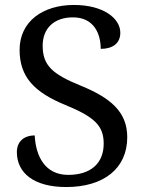

<svg xmlns="http://www.w3.org/2000/svg" viewBox="-20 -744 584 774"><path d="M247 10C397 10 493 -64 493 -191C493 -294 424 -350 307 -398C191 -445 152 -480 152 -560C152 -629 197 -674 274 -674C358 -674 386 -609 386 -547C434 -547 465 -569 465 -612C465 -670 397 -724 278 -724C152 -724 59 -657 59 -543C59 -433 119 -372 243 -321C360 -273 398 -238 398 -165C398 -84 344 -39 255 -39C161 -39 124 -115 120 -198C74 -198 48 -171 48 -131C48 -47 116 10 247 10Z"/></svg>

Font: Noto Serif Devanagari
Style: Regular
Weight: 400
Designer: Universal Thirst, Indian Type Foundry and the Monotype Design Team
Foundry: Monotype Imaging Inc.
Version: Version 2.004